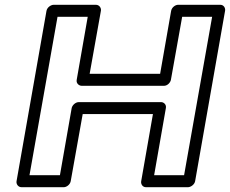

<svg xmlns="http://www.w3.org/2000/svg" viewBox="-20 -756 959 801"><path d="M748 -25H623L672 -305C675 -320 663 -330 652 -330H309C294 -330 281 -316 279 -305L230 -25H103L220 -686H346L300 -423C297 -408 310 -398 321 -398H664C679 -398 691 -412 693 -423L740 -686H865ZM764 25C775 25 791 15 794 0L919 -711C921 -722 914 -736 899 -736H723C712 -736 697 -726 694 -711L648 -448H354L401 -711C403 -722 395 -736 380 -736H204C193 -736 177 -726 174 -711L49 0C47 11 55 25 70 25H246C257 25 272 15 275 0L325 -280H618L569 0C567 11 574 25 589 25Z"/></svg>

Font: Asimov
Style: XWidOuIt
Weight: 500
Designer: Google
Version: Version 2.000980; 2014